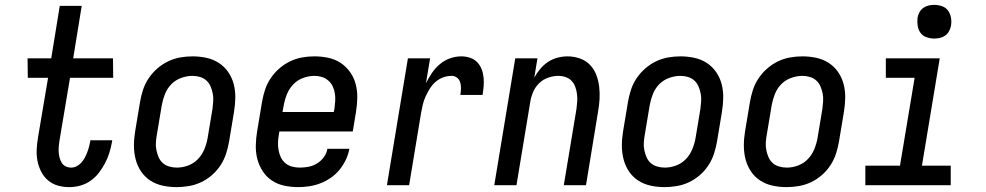

<svg xmlns="http://www.w3.org/2000/svg" viewBox="-20 -759 4040 787"><path d="M264 8Q239 8 216.5 1.5Q194 -5 176.5 -20Q159 -35 148.5 -56Q138 -77 133.5 -100Q129 -123 130.5 -148Q132 -173 136 -197L177 -440H94L93 -520H190L225 -735H315L280 -520H443L444 -440H267L224 -184Q222 -172 221 -160Q220 -148 220.5 -136.5Q221 -125 224 -113.5Q227 -102 232.5 -92.5Q238 -83 248.5 -77.5Q259 -72 272 -72Q283 -72 294 -77.5Q305 -83 313.5 -92.5Q322 -102 327.5 -112.5Q333 -123 337.5 -134.5Q342 -146 345 -157.5Q348 -169 350 -180V-184H440L439 -177Q435 -155 428.5 -133.5Q422 -112 411 -91Q400 -70 385.5 -51Q371 -32 351 -18Q331 -4 308.5 2Q286 8 264 8Z M704 8Q675 8 647 2Q619 -4 596 -19Q573 -34 558 -56.5Q543 -79 536 -106Q529 -133 529 -162Q529 -191 534 -221L554 -341Q558 -365 566 -390Q574 -415 589 -437.5Q604 -460 624.5 -478Q645 -496 669 -507.5Q693 -519 718.5 -523.5Q744 -528 769 -528Q798 -528 826 -522Q854 -516 877 -501Q900 -486 915.5 -463.5Q931 -441 938 -414Q945 -387 944.5 -358Q944 -329 939 -299L919 -179Q915 -155 907 -130Q899 -105 884.5 -82.5Q870 -60 849.5 -42Q829 -24 805 -12.5Q781 -1 755 3.5Q729 8 704 8ZM705 -72Q728 -72 751 -80.5Q774 -89 791 -106.5Q808 -124 817.5 -147Q827 -170 831 -193L851 -313Q853 -329 854 -345Q855 -361 852 -376Q849 -391 843 -405Q837 -419 826 -429Q815 -439 800 -443.5Q785 -448 769 -448Q746 -448 722.5 -439.5Q699 -431 682 -413.5Q665 -396 656 -373Q647 -350 643 -327L623 -207Q620 -191 619 -175Q618 -159 621 -144Q624 -129 630 -115Q636 -101 647 -91Q658 -81 673.5 -76.5Q689 -72 705 -72Z M1202 8Q1173 8 1145 2Q1117 -4 1094.5 -19Q1072 -34 1057 -57Q1042 -80 1035 -106.5Q1028 -133 1028.5 -162Q1029 -191 1034 -221L1054 -341Q1058 -365 1066 -390Q1074 -415 1089 -437.5Q1104 -460 1124.5 -478Q1145 -496 1169 -507.5Q1193 -519 1218 -523.5Q1243 -528 1268 -528Q1298 -528 1326 -522Q1354 -516 1376.5 -501Q1399 -486 1415 -463.5Q1431 -441 1438 -414Q1445 -387 1444.5 -358Q1444 -329 1439 -299L1426 -220H1125L1123 -207Q1120 -191 1119.5 -174.5Q1119 -158 1122 -142.5Q1125 -127 1131.5 -113.5Q1138 -100 1150 -90Q1162 -80 1177.5 -76Q1193 -72 1209 -72Q1227 -72 1245 -75.5Q1263 -79 1279.5 -89Q1296 -99 1307.5 -115Q1319 -131 1322 -149H1412Q1408 -126 1397.5 -104Q1387 -82 1371.5 -63Q1356 -44 1335.5 -30Q1315 -16 1293 -7.5Q1271 1 1247.5 4.5Q1224 8 1202 8ZM1348 -300 1351 -313Q1353 -329 1354 -345Q1355 -361 1352.5 -376.5Q1350 -392 1343.5 -405.5Q1337 -419 1325.5 -429Q1314 -439 1299.5 -443.5Q1285 -448 1269 -448Q1246 -448 1222.5 -439.5Q1199 -431 1182 -413Q1165 -395 1156 -372.5Q1147 -350 1143 -327L1138 -300Z M1566 0 1652 -520H1743L1726 -418Q1737 -440 1750.5 -460Q1764 -480 1783 -496Q1802 -512 1825 -520Q1848 -528 1871 -528Q1889 -528 1906 -522.5Q1923 -517 1935 -505Q1947 -493 1953.5 -477Q1960 -461 1962 -443Q1964 -425 1962.5 -406.5Q1961 -388 1958 -370H1867Q1869 -383 1869.5 -396Q1870 -409 1866.5 -421Q1863 -433 1853.5 -440.5Q1844 -448 1831 -448Q1814 -448 1797 -442Q1780 -436 1766 -424Q1752 -412 1742 -396Q1732 -380 1724.5 -363.5Q1717 -347 1713 -330Q1709 -313 1706 -296L1657 0Z M2006 0 2092 -520H2183L2170 -441Q2180 -459 2194 -476Q2208 -493 2226 -505Q2244 -517 2265 -522.5Q2286 -528 2306 -528Q2332 -528 2356.5 -519.5Q2381 -511 2398 -493.5Q2415 -476 2424 -452.5Q2433 -429 2436 -404Q2439 -379 2437.5 -352.5Q2436 -326 2431 -299L2382 0H2291L2343 -313Q2345 -328 2346 -343.5Q2347 -359 2345 -374Q2343 -389 2338 -403Q2333 -417 2323 -427.5Q2313 -438 2298.5 -443Q2284 -448 2269 -448Q2248 -448 2226.5 -440.5Q2205 -433 2189 -417Q2173 -401 2164.5 -380Q2156 -359 2153 -338L2097 0Z M2704 8Q2675 8 2647 2Q2619 -4 2596 -19Q2573 -34 2558 -56.5Q2543 -79 2536 -106Q2529 -133 2529 -162Q2529 -191 2534 -221L2554 -341Q2558 -365 2566 -390Q2574 -415 2589 -437.5Q2604 -460 2624.5 -478Q2645 -496 2669 -507.5Q2693 -519 2718.5 -523.5Q2744 -528 2769 -528Q2798 -528 2826 -522Q2854 -516 2877 -501Q2900 -486 2915.5 -463.5Q2931 -441 2938 -414Q2945 -387 2944.5 -358Q2944 -329 2939 -299L2919 -179Q2915 -155 2907 -130Q2899 -105 2884.5 -82.5Q2870 -60 2849.5 -42Q2829 -24 2805 -12.5Q2781 -1 2755 3.5Q2729 8 2704 8ZM2705 -72Q2728 -72 2751 -80.5Q2774 -89 2791 -106.5Q2808 -124 2817.5 -147Q2827 -170 2831 -193L2851 -313Q2853 -329 2854 -345Q2855 -361 2852 -376Q2849 -391 2843 -405Q2837 -419 2826 -429Q2815 -439 2800 -443.5Q2785 -448 2769 -448Q2746 -448 2722.5 -439.5Q2699 -431 2682 -413.5Q2665 -396 2656 -373Q2647 -350 2643 -327L2623 -207Q2620 -191 2619 -175Q2618 -159 2621 -144Q2624 -129 2630 -115Q2636 -101 2647 -91Q2658 -81 2673.5 -76.5Q2689 -72 2705 -72Z M3204 8Q3175 8 3147 2Q3119 -4 3096 -19Q3073 -34 3058 -56.5Q3043 -79 3036 -106Q3029 -133 3029 -162Q3029 -191 3034 -221L3054 -341Q3058 -365 3066 -390Q3074 -415 3089 -437.5Q3104 -460 3124.5 -478Q3145 -496 3169 -507.5Q3193 -519 3218.5 -523.5Q3244 -528 3269 -528Q3298 -528 3326 -522Q3354 -516 3377 -501Q3400 -486 3415.5 -463.5Q3431 -441 3438 -414Q3445 -387 3444.5 -358Q3444 -329 3439 -299L3419 -179Q3415 -155 3407 -130Q3399 -105 3384.5 -82.5Q3370 -60 3349.5 -42Q3329 -24 3305 -12.5Q3281 -1 3255 3.5Q3229 8 3204 8ZM3205 -72Q3228 -72 3251 -80.5Q3274 -89 3291 -106.5Q3308 -124 3317.5 -147Q3327 -170 3331 -193L3351 -313Q3353 -329 3354 -345Q3355 -361 3352 -376Q3349 -391 3343 -405Q3337 -419 3326 -429Q3315 -439 3300 -443.5Q3285 -448 3269 -448Q3246 -448 3222.5 -439.5Q3199 -431 3182 -413.5Q3165 -396 3156 -373Q3147 -350 3143 -327L3123 -207Q3120 -191 3119 -175Q3118 -159 3121 -144Q3124 -129 3130 -115Q3136 -101 3147 -91Q3158 -81 3173.5 -76.5Q3189 -72 3205 -72Z M3877 0H3527V-80H3669L3729 -440H3611V-520H3832L3759 -80H3877ZM3809 -601Q3793 -601 3777.5 -606.5Q3762 -612 3753 -624.5Q3744 -637 3741.5 -653.5Q3739 -670 3741 -687Q3743 -698 3749 -709Q3755 -720 3765 -727Q3775 -734 3786.5 -736.5Q3798 -739 3810 -739Q3826 -739 3841.5 -733.5Q3857 -728 3866 -715.5Q3875 -703 3878 -686.5Q3881 -670 3878 -653Q3876 -642 3870 -631Q3864 -620 3854 -613Q3844 -606 3832.5 -603.5Q3821 -601 3809 -601Z"/></svg>

Font: Iosevka Medium Oblique
Style: Regular
Weight: 500
Italic angle: -9°
Monospace: yes
Designer: Belleve Invis
Foundry: Belleve Invis
Version: Version 32.5.0; ttfautohint (v1.8.4)